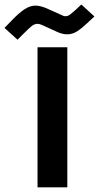

<svg xmlns="http://www.w3.org/2000/svg" viewBox="-99 -829 437 849"><path d="M179.2 -759.8Q184.1 -757.3 189.9 -757.3Q201.2 -757.3 210.4 -764.4Q219.7 -771.5 231.9 -782.2L260.7 -809.1L318.4 -756.3L286.1 -726.1Q261.7 -703.1 241.5 -690.2Q221.2 -677.2 198.2 -677.2Q176.3 -677.2 151.4 -689L88.4 -717.8Q76.2 -723.6 66.4 -723.6Q53.2 -723.6 41 -713.6Q28.8 -703.6 10.3 -685.1L-21.5 -653.3L-79.1 -705.6L-46.4 -739.3Q-16.1 -771 8.8 -787.6Q33.7 -804.2 57.6 -804.2Q82 -804.2 116.2 -788.1ZM198.7 -620.1V-0.5H66.9V-620.1Z"/></svg>

Font: Vazirmatn UI ExtraBold
Style: Regular
Weight: 800
Designer: Saber Rastikerdar
Foundry: Saber Rastikerdar
Version: Version 33.003